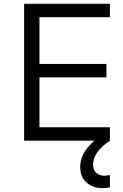

<svg xmlns="http://www.w3.org/2000/svg" viewBox="-20 -735 645 1003"><path d="M554 0H106V-715H554V-645H186V-401H536V-331H186V-70H554ZM554 179V244Q544 246 534.5 247Q525 248 515 248Q466 248 432.5 219Q399 190 399 138Q399 93 424.5 54Q450 15 501 -22L554 0Q508 31 487 62.5Q466 94 466 124Q466 153 483 168Q500 183 525 183Q530 183 538 182Q546 181 554 179Z"/></svg>

Font: Wix Madefor Text
Style: Regular
Weight: 400
Designer: Dalton Maag Ltd
Foundry: Dalton Maag Ltd
Version: Version 3.100